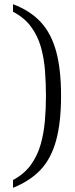

<svg xmlns="http://www.w3.org/2000/svg" viewBox="-20 -773 357 915"><path d="M42 85Q96 56 127.5 12Q159 -32 174 -85.5Q189 -139 194 -197.5Q199 -256 199 -316Q199 -376 194.5 -435.5Q190 -495 175 -548.5Q160 -602 128 -645.5Q96 -689 42 -717V-753Q124 -722 174 -668Q224 -614 247.5 -528.5Q271 -443 271 -316Q271 -190 247.5 -104Q224 -18 174 35.5Q124 89 42 122Z"/></svg>

Font: Noto Rashi Hebrew Light
Style: Regular
Weight: 300
Version: Version 1.006